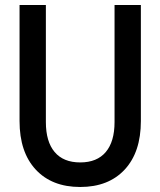

<svg xmlns="http://www.w3.org/2000/svg" viewBox="-20 -730 640 766"><path d="M300 16Q187 16 122.5 -53.5Q58 -123 58 -247V-710H163V-243Q163 -165 198 -123.5Q233 -82 300 -82Q367 -82 402 -123.5Q437 -165 437 -243V-710H542V-247Q542 -123 477.5 -53.5Q413 16 300 16Z"/></svg>

Font: Geist Mono Medium
Style: Regular
Weight: 500
Monospace: yes
Designer: Basement.studio, Andrés Briganti, Mateo Zaragoza
Foundry: Basement.studio, Vercel, Andrés Briganti, Guido Ferreyra, Mateo Zaragoza
Version: Version 1.500; ttfautohint (v1.8.4.7-5d5b)